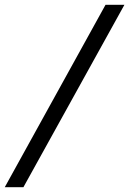

<svg xmlns="http://www.w3.org/2000/svg" viewBox="-20 -691 541 804"><path d="M78.1 92.8H0L421.9 -670.9H501Z"/></svg>

Font: Charis SIL APac
Style: Bold Italic
Weight: 700
Italic angle: -11°
Foundry: SIL International
Version: Version 5.000